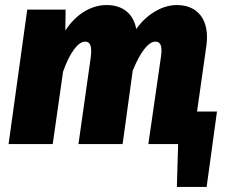

<svg xmlns="http://www.w3.org/2000/svg" viewBox="-20 -571 905 761"><path d="M761 -129 798 -390C812 -491 765 -551 681 -551C622 -551 561 -514 520 -456C509 -517 466 -551 403 -551C339 -551 280 -513 239 -450L240 -533H88L14 0H189L230 -287C256 -361 289 -406 317 -406C334 -406 346 -395 340 -346L291 0H466L506 -291C535 -362 567 -406 596 -406C613 -406 625 -395 618 -346L568 0H686L681 170H799L840 -129Z"/></svg>

Font: Fira Sans ExtraBold
Style: Italic
Weight: 800
Italic angle: -8°
Designer: bBox Type GmbH & Carrois Corporate GbR & Edenspiekermann AG
Foundry: bBox Type GmbH & Carrois Corporate GbR & Edenspiekermann AG
Version: Version 4.301;PS 004.301;hotconv 1.0.88;makeotf.lib2.5.64775